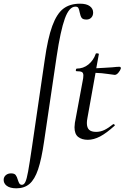

<svg xmlns="http://www.w3.org/2000/svg" viewBox="-118 -746 676 1041"><path d="M291 -710Q257 -710 233.5 -645Q210 -580 189 -439L121 21Q107 118 88.5 172.5Q70 227 42 251Q14 275 -29 275Q-64 275 -82 261Q-100 247 -98 225Q-96 211 -85 202.5Q-74 194 -58 194Q-40 194 -33 203Q-26 212 -21 230Q-17 243 -12.5 249.5Q-8 256 1 256Q12 256 19.5 240.5Q27 225 34.5 183.5Q42 142 56 47L124 -418Q141 -539 165.5 -605.5Q190 -672 225.5 -699Q261 -726 316 -726Q351 -726 369 -712.5Q387 -699 387 -678Q387 -661 377 -650.5Q367 -640 351 -640Q331 -640 324.5 -649.5Q318 -659 314 -679Q311 -695 307 -702.5Q303 -710 291 -710ZM293 -365Q293 -368 294.5 -371Q296 -374 297 -374Q334 -374 361.5 -396.5Q389 -419 401 -454Q401 -457 408 -457Q412 -457 415.5 -455.5Q419 -454 418 -453L404 -376Q428 -377 450 -378.5Q472 -380 490 -381Q518 -384 530 -384Q534 -384 536 -381Q538 -378 537 -374Q534 -364 524 -352Q514 -340 504 -340Q499 -340 466.5 -345Q434 -350 400 -351L356 -106Q353 -91 353 -79Q353 -54 365 -42.5Q377 -31 403 -31Q427 -31 448.5 -41.5Q470 -52 496 -73H497Q500 -73 503 -70Q506 -67 504 -65Q459 -24 424.5 -6Q390 12 358 12Q326 12 306 -3.5Q286 -19 286 -56Q286 -62 288 -80L330 -306Q334 -323 334 -337Q334 -351 326 -355.5Q318 -360 296 -360Q293 -360 293 -365Z"/></svg>

Font: CormorantInfant-MediumItalic
Style: Italic
Weight: 500
Italic angle: -10°
Designer: Christian Thalmann (Catharsis Fonts)
Foundry: Catharsis Fonts
Version: Version 3.303